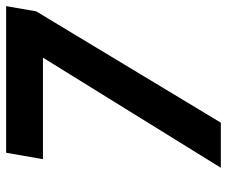

<svg xmlns="http://www.w3.org/2000/svg" viewBox="-77 -663 740 626"><g transform="rotate(-90 293.0 -350.0)"><path d="M59 0 418 -580H87L108 -700H586L569 -602L206 0Z"/></g></svg>

Font: DM Sans 18pt ExtraBold
Style: Italic
Weight: 800
Italic angle: -10°
Designer: Colophon Foundry, Jonny Pinhorn
Foundry: Colophon Foundry
Version: Version 4.004;gftools[0.9.30]